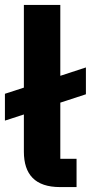

<svg xmlns="http://www.w3.org/2000/svg" viewBox="-22 -760 369 780"><path d="M289 -115H223V-343L327 -377V-486L223 -452V-740H75V-404L-2 -379V-270L75 -295V-144C75 -51 121 0 222 0H289Z"/></svg>

Font: LVC Sans
Style: Bold
Weight: 700
Designer: Mike Abbink, Paul van der Laan, Pieter van Rosmalen
Foundry: Bold Monday
Version: Version 3.0